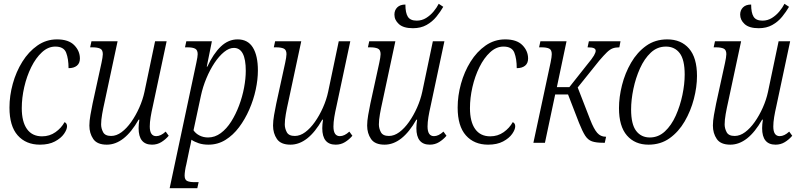

<svg xmlns="http://www.w3.org/2000/svg" viewBox="-20 -754 4233 1014"><path d="M191 10Q117 10 73.5 -39Q30 -88 30 -186Q30 -248 47.5 -311.5Q65 -375 98 -428Q131 -481 177.5 -513.5Q224 -546 281 -546Q342 -546 372 -515.5Q402 -485 402 -445Q402 -420 386 -407Q370 -394 342 -394Q342 -443 329.5 -475.5Q317 -508 272 -508Q234 -508 201.5 -478Q169 -448 145 -399.5Q121 -351 108 -294Q95 -237 95 -183Q95 -111 122.5 -72.5Q150 -34 202 -34Q242 -34 273 -56Q304 -78 321 -109Q334 -103 334 -87Q334 -70 318 -47Q302 -24 270 -7Q238 10 191 10Z M544 10Q493 10 472.5 -20Q452 -50 452 -91Q452 -115 457.5 -146.5Q463 -178 469 -207L516 -422Q519 -436 521 -448.5Q523 -461 523 -468Q523 -491 508.5 -497.5Q494 -504 469 -504H456L463 -536H601L533 -218Q525 -183 519.5 -151.5Q514 -120 514 -97Q514 -76 524.5 -56Q535 -36 567 -36Q595 -36 622 -56Q649 -76 673 -110Q697 -144 715.5 -185.5Q734 -227 743 -269L799 -536H860L787 -193Q780 -163 775.5 -135.5Q771 -108 771 -86Q771 -35 805 -35Q829 -35 855 -59L871 -37Q854 -17 832 -3.5Q810 10 783 10Q712 10 712 -77Q712 -97 716 -122H712Q637 10 544 10Z M876 240 1017 -423Q1024 -455 1024 -468Q1024 -490 1010.5 -497Q997 -504 971 -504H957L964 -536H1099L1072 -402H1075Q1107 -471 1146.5 -508.5Q1186 -546 1235 -546Q1289 -546 1315.5 -503Q1342 -460 1342 -382Q1342 -334 1330.5 -280.5Q1319 -227 1296.5 -175.5Q1274 -124 1242.5 -82Q1211 -40 1170.5 -15Q1130 10 1081 10Q1052 10 1029.5 2.5Q1007 -5 991 -16Q989 -4 986.5 8Q984 20 981 32L964 114Q960 129 957.5 146Q955 163 955 173Q955 195 968 201.5Q981 208 1007 208H1029L1022 240ZM1079 -28Q1115 -28 1146 -51Q1177 -74 1201 -112Q1225 -150 1242.5 -196.5Q1260 -243 1269 -291Q1278 -339 1278 -380Q1278 -501 1215 -501Q1190 -501 1163.5 -479.5Q1137 -458 1113 -422Q1089 -386 1070 -340.5Q1051 -295 1041 -248L1002 -66Q1013 -49 1033.5 -38.5Q1054 -28 1079 -28Z M1514 10Q1463 10 1442.5 -20Q1422 -50 1422 -91Q1422 -115 1427.5 -146.5Q1433 -178 1439 -207L1486 -422Q1489 -436 1491 -448.5Q1493 -461 1493 -468Q1493 -491 1478.5 -497.5Q1464 -504 1439 -504H1426L1433 -536H1571L1503 -218Q1495 -183 1489.5 -151.5Q1484 -120 1484 -97Q1484 -76 1494.5 -56Q1505 -36 1537 -36Q1565 -36 1592 -56Q1619 -76 1643 -110Q1667 -144 1685.5 -185.5Q1704 -227 1713 -269L1769 -536H1830L1757 -193Q1750 -163 1745.5 -135.5Q1741 -108 1741 -86Q1741 -35 1775 -35Q1799 -35 1825 -59L1841 -37Q1824 -17 1802 -3.5Q1780 10 1753 10Q1682 10 1682 -77Q1682 -97 1686 -122H1682Q1607 10 1514 10Z M2161 -605Q2111 -605 2087 -626.5Q2063 -648 2063 -677Q2063 -700 2078 -715Q2093 -730 2121 -730Q2121 -686 2134 -665.5Q2147 -645 2181 -645Q2208 -645 2230.5 -659Q2253 -673 2270 -693.5Q2287 -714 2297 -734L2321 -718Q2306 -692 2284.5 -665.5Q2263 -639 2232.5 -622Q2202 -605 2161 -605ZM2011 10Q1960 10 1939.5 -20Q1919 -50 1919 -91Q1919 -115 1924.5 -146.5Q1930 -178 1936 -207L1983 -422Q1986 -436 1988 -448.5Q1990 -461 1990 -468Q1990 -491 1975.5 -497.5Q1961 -504 1936 -504H1923L1930 -536H2068L2000 -218Q1992 -183 1986.5 -151.5Q1981 -120 1981 -97Q1981 -76 1991.5 -56Q2002 -36 2034 -36Q2062 -36 2089 -56Q2116 -76 2140 -110Q2164 -144 2182.5 -185.5Q2201 -227 2210 -269L2266 -536H2327L2254 -193Q2247 -163 2242.5 -135.5Q2238 -108 2238 -86Q2238 -35 2272 -35Q2296 -35 2322 -59L2338 -37Q2321 -17 2299 -3.5Q2277 10 2250 10Q2179 10 2179 -77Q2179 -97 2183 -122H2179Q2104 10 2011 10Z M2558 10Q2484 10 2440.5 -39Q2397 -88 2397 -186Q2397 -248 2414.5 -311.5Q2432 -375 2465 -428Q2498 -481 2544.5 -513.5Q2591 -546 2648 -546Q2709 -546 2739 -515.5Q2769 -485 2769 -445Q2769 -420 2753 -407Q2737 -394 2709 -394Q2709 -443 2696.5 -475.5Q2684 -508 2639 -508Q2601 -508 2568.5 -478Q2536 -448 2512 -399.5Q2488 -351 2475 -294Q2462 -237 2462 -183Q2462 -111 2489.5 -72.5Q2517 -34 2569 -34Q2609 -34 2640 -56Q2671 -78 2688 -109Q2701 -103 2701 -87Q2701 -70 2685 -47Q2669 -24 2637 -7Q2605 10 2558 10Z M2797 0 2888 -425Q2894 -454 2894 -468Q2894 -491 2880 -497.5Q2866 -504 2841 -504H2827L2834 -536H2972L2921 -294H2987L3078 -409Q3108 -445 3117 -461Q3126 -477 3126 -486Q3126 -495 3116.5 -499.5Q3107 -504 3083 -504L3090 -536H3257L3251 -504Q3230 -504 3215.5 -498.5Q3201 -493 3185 -477.5Q3169 -462 3145 -434L3031 -292L3097 -122Q3116 -73 3134 -52.5Q3152 -32 3178 -32H3181L3174 0H3165Q3128 0 3106.5 -7.5Q3085 -15 3070.5 -37.5Q3056 -60 3038 -105L2980 -255H2912L2858 0Z M3405 10Q3333 10 3291 -38.5Q3249 -87 3249 -183Q3249 -241 3265 -304.5Q3281 -368 3313 -423Q3345 -478 3392.5 -512Q3440 -546 3504 -546Q3577 -546 3619 -497.5Q3661 -449 3661 -353Q3661 -295 3644.5 -231.5Q3628 -168 3596 -113Q3564 -58 3516.5 -24Q3469 10 3405 10ZM3412 -28Q3457 -28 3491.5 -60Q3526 -92 3549 -143.5Q3572 -195 3584 -252.5Q3596 -310 3596 -360Q3596 -439 3569.5 -473.5Q3543 -508 3497 -508Q3451 -508 3417 -476Q3383 -444 3360 -393Q3337 -342 3325 -284Q3313 -226 3313 -176Q3313 -98 3339.5 -63Q3366 -28 3412 -28Z M3987 -605Q3937 -605 3913 -626.5Q3889 -648 3889 -677Q3889 -700 3904 -715Q3919 -730 3947 -730Q3947 -686 3960 -665.5Q3973 -645 4007 -645Q4034 -645 4056.5 -659Q4079 -673 4096 -693.5Q4113 -714 4123 -734L4147 -718Q4132 -692 4110.5 -665.5Q4089 -639 4058.5 -622Q4028 -605 3987 -605ZM3837 10Q3786 10 3765.5 -20Q3745 -50 3745 -91Q3745 -115 3750.5 -146.5Q3756 -178 3762 -207L3809 -422Q3812 -436 3814 -448.5Q3816 -461 3816 -468Q3816 -491 3801.5 -497.5Q3787 -504 3762 -504H3749L3756 -536H3894L3826 -218Q3818 -183 3812.5 -151.5Q3807 -120 3807 -97Q3807 -76 3817.5 -56Q3828 -36 3860 -36Q3888 -36 3915 -56Q3942 -76 3966 -110Q3990 -144 4008.5 -185.5Q4027 -227 4036 -269L4092 -536H4153L4080 -193Q4073 -163 4068.5 -135.5Q4064 -108 4064 -86Q4064 -35 4098 -35Q4122 -35 4148 -59L4164 -37Q4147 -17 4125 -3.5Q4103 10 4076 10Q4005 10 4005 -77Q4005 -97 4009 -122H4005Q3930 10 3837 10Z"/></svg>

Font: Noto Serif Condensed Light
Style: Italic
Weight: 300
Width: 3
Italic angle: -12°
Designer: Monotype Design Team
Foundry: Monotype Imaging Inc.
Version: Version 2.014; ttfautohint (v1.8.4.7-5d5b)